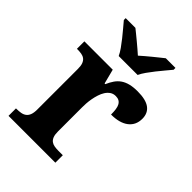

<svg xmlns="http://www.w3.org/2000/svg" viewBox="-223 -867 968 968"><g transform="rotate(45 261.5 -383.0)"><path d="M354 0H20V-53.2H22.9Q40 -53.2 54.2 -55.7Q68.4 -58.1 78.6 -65.7Q88.9 -73.2 94.5 -87.4Q100.1 -101.6 100.1 -125V-415Q100.1 -437 95 -450.4Q89.8 -463.9 80.3 -471.2Q70.8 -478.5 57.6 -480.7Q44.4 -482.9 27.8 -482.9H24.9V-536.1H227.1L247.1 -458H252Q261.7 -480.5 273.4 -497.3Q285.2 -514.2 301.5 -525.4Q317.9 -536.6 340.1 -542.2Q362.3 -547.9 393.1 -547.9Q452.1 -547.9 480 -527.1Q507.8 -506.3 507.8 -466.8Q507.8 -420.9 474.6 -395.5Q441.4 -370.1 380.9 -370.1Q380.9 -390.6 378.7 -406.2Q376.5 -421.9 370.8 -432.1Q365.2 -442.4 355.7 -447.8Q346.2 -453.1 332 -453.1Q314.5 -453.1 301.8 -444.3Q289.1 -435.5 280.3 -421.6Q271.5 -407.7 265.9 -390.1Q260.3 -372.6 257.1 -354.7Q253.9 -336.9 252.9 -320.8Q252 -304.7 252 -293V-120.1Q252 -98.1 257.3 -84.7Q262.7 -71.3 272 -64.5Q281.2 -57.6 294.2 -55.4Q307.1 -53.2 321.8 -53.2H354ZM89.4 -766.1H158.7Q168.9 -757.8 182.9 -746.6Q196.8 -735.4 211.7 -722.9Q226.6 -710.4 241 -698.2Q255.4 -686 266.6 -675.8Q277.8 -686 292.2 -698.2Q306.6 -710.4 321.8 -722.9Q336.9 -735.4 351.1 -746.6Q365.2 -757.8 375.5 -766.1H444.3V-752.9Q432.6 -738.8 417 -720.2Q401.4 -701.7 385.7 -681.9Q370.1 -662.1 356.2 -642.6Q342.3 -623 334.5 -606H199.7Q191.9 -623 178 -642.6Q164.1 -662.1 148.4 -681.9Q132.8 -701.7 116.9 -720.2Q101.1 -738.8 89.4 -752.9Z"/></g></svg>

Font: Droids
Style: b
Weight: 700
Foundry: Ascender Corporation
Version: Version 1.00 build 113